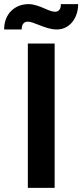

<svg xmlns="http://www.w3.org/2000/svg" viewBox="-39 -911 399 931"><path d="M96 0H226V-700H161H96ZM-19 -768H66C66 -793 77 -806 96 -806C109 -806 124 -800 147 -791C177 -779 207 -768 236 -768C300 -768 340 -825 340 -891H256C257 -869 247 -854 228 -854C216 -854 199 -860 179 -869C151 -881 126 -891 99 -891C35 -891 -19 -846 -19 -768Z"/></svg>

Font: Easer Grotesk Medium
Style: Regular
Weight: 500
Designer: Boardeaser, Bonnie Shaver-Troup, Thomas Jockin
Foundry: Lexend
Version: Version 1.001;Glyphs 3.1.2 (3151)